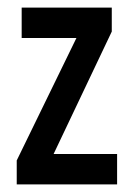

<svg xmlns="http://www.w3.org/2000/svg" viewBox="-20 -485 353 505"><path d="M24 0H288V-80H121L274 -402V-465H37V-385H181L24 -63Z"/></svg>

Font: Inconsolata ExtraCondensed
Style: Bold
Weight: 700
Width: 2
Monospace: yes
Designer: Raph Levien, Cyreal, Brenton Simpson
Foundry: Raph Levien, Cyreal, Google
Version: Version 3.100